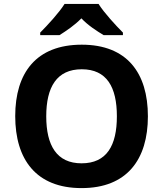

<svg xmlns="http://www.w3.org/2000/svg" viewBox="-20 -1020 836 984"><path d="M485 -1000H311C283 -955 223 -890 186 -853V-840H285C320 -862 362 -890 397 -926C431 -890 476 -861 511 -840H610V-853C574 -889 513 -955 485 -1000ZM738 -424C738 -646 631 -791 399 -791C165 -791 58 -646 58 -425C58 -203 165 -56 398 -56C631 -56 738 -203 738 -424ZM217 -424C217 -574 271 -665 399 -665C527 -665 579 -574 579 -424C579 -274 527 -183 398 -183C271 -183 217 -274 217 -424Z"/></svg>

Font: Noto Sans Malayalam UI
Style: Bold
Weight: 700
Designer: Jelle Bosma - Monotype Design Team
Foundry: Monotype Imaging Inc.
Version: Version 2.104